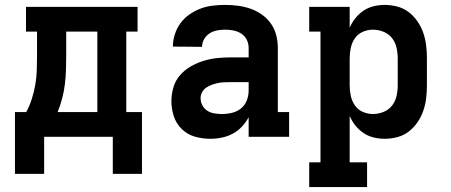

<svg xmlns="http://www.w3.org/2000/svg" viewBox="-20 -558 1840 783"><path d="M41 151V-101H87Q101 -127 110 -155.5Q119 -184 124 -213Q129 -242 130 -272Q131 -302 131 -331V-429H86V-530H541V-429H495V-101H559V151H440V0H160V151ZM377 -101V-429H250V-331Q250 -302 249 -272.5Q248 -243 244.5 -214Q241 -185 233.5 -156.5Q226 -128 215 -101Z M838 8Q806 8 775.5 -0.5Q745 -9 722 -31Q699 -53 689 -83.5Q679 -114 679 -145Q679 -173 687 -201Q695 -229 713.5 -250.5Q732 -272 757 -286.5Q782 -301 809 -309.5Q836 -318 864.5 -321Q893 -324 921 -324H994V-362Q994 -380 986.5 -395.5Q979 -411 964.5 -420.5Q950 -430 933 -433.5Q916 -437 898 -437Q882 -437 865.5 -434Q849 -431 835 -422Q821 -413 812.5 -398.5Q804 -384 804 -367Q804 -367 804 -367Q804 -367 804 -367L685 -368Q685 -368 685 -368Q685 -368 685 -368Q685 -393 693 -418Q701 -443 716 -463.5Q731 -484 752.5 -499Q774 -514 798 -523Q822 -532 847.5 -535Q873 -538 898 -538Q925 -538 951 -534.5Q977 -531 1001.5 -522.5Q1026 -514 1048 -498.5Q1070 -483 1085 -461.5Q1100 -440 1106.5 -414.5Q1113 -389 1113 -362V-101H1159V0H994V-80Q983 -59 966.5 -41.5Q950 -24 929.5 -13Q909 -2 885.5 3Q862 8 838 8ZM885 -93Q906 -93 926.5 -98Q947 -103 963 -116Q979 -129 986.5 -148.5Q994 -168 994 -189V-223H921Q908 -223 895 -222.5Q882 -222 869.5 -219.5Q857 -217 844.5 -212.5Q832 -208 821.5 -201Q811 -194 804.5 -182.5Q798 -171 798 -158Q798 -142 805.5 -128Q813 -114 826 -106Q839 -98 854.5 -95.5Q870 -93 885 -93Z M1241 205V104H1287V-429H1241V-530H1406V-445Q1415 -466 1429.5 -484Q1444 -502 1462.5 -514.5Q1481 -527 1503.5 -532.5Q1526 -538 1549 -538Q1575 -538 1601 -531Q1627 -524 1647.5 -508Q1668 -492 1683 -470Q1698 -448 1706.5 -423Q1715 -398 1718 -372Q1721 -346 1721 -320V-210Q1721 -184 1718 -158Q1715 -132 1706.5 -107Q1698 -82 1683 -60Q1668 -38 1647.5 -22Q1627 -6 1601 1Q1575 8 1549 8Q1526 8 1503.5 2.5Q1481 -3 1462.5 -15.5Q1444 -28 1429.5 -46Q1415 -64 1406 -85V104H1477V205ZM1501 -93Q1523 -93 1544 -101.5Q1565 -110 1578.5 -127Q1592 -144 1597 -166Q1602 -188 1602 -210V-320Q1602 -342 1597 -364Q1592 -386 1578.5 -403Q1565 -420 1544 -428.5Q1523 -437 1501 -437Q1479 -437 1459 -428Q1439 -419 1427 -401.5Q1415 -384 1410.5 -362.5Q1406 -341 1406 -320V-210Q1406 -189 1410.5 -167.5Q1415 -146 1427 -128.5Q1439 -111 1459 -102Q1479 -93 1501 -93Z"/></svg>

Font: Iosevka Curly Slab Extended
Style: Bold
Weight: 700
Width: 7
Monospace: yes
Designer: Belleve Invis
Foundry: Belleve Invis
Version: Version 11.1.0; ttfautohint (v1.8.3)